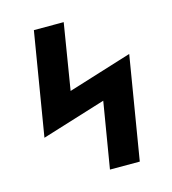

<svg xmlns="http://www.w3.org/2000/svg" viewBox="-109 -825 819 914"><g transform="rotate(-15 300.0 -367.5)"><path d="M320 0 374 -325 58 -227 142 -735H289L236 -410L551 -508L467 0Z"/></g></svg>

Font: Iosevka Heavy Extended
Style: Italic
Weight: 900
Width: 7
Italic angle: -9°
Monospace: yes
Designer: Belleve Invis
Foundry: Belleve Invis
Version: Version 32.5.0; ttfautohint (v1.8.4)